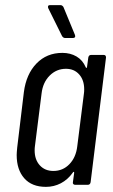

<svg xmlns="http://www.w3.org/2000/svg" viewBox="-20 -720 439 748"><path d="M335 -506H384Q393 -506 393 -496L333 -10Q331 0 322 0H273Q268 0 265.5 -3Q263 -6 264 -10L269 -47Q269 -50 267 -50.5Q265 -51 264 -48Q244 -20 217 -6Q190 8 159 8Q104 8 74.5 -25.5Q45 -59 45 -116Q45 -125 47 -145L73 -361Q82 -431 122 -472.5Q162 -514 223 -514Q254 -514 278 -500Q302 -486 314 -458Q315 -455 317 -455.5Q319 -456 319 -459L324 -496Q326 -506 335 -506ZM281 -150 307 -356Q308 -362 308 -372Q308 -408 288.5 -430Q269 -452 237 -452Q200 -452 173.5 -425.5Q147 -399 142 -356L116 -150Q115 -144 115 -134Q115 -98 135 -76Q155 -54 188 -54Q225 -54 250.5 -80.5Q276 -107 281 -150ZM273 -579Q273 -572 264 -572H233Q227 -572 222 -579L168 -688Q167 -690 167 -694Q167 -700 175 -700H216Q222 -700 227 -693L272 -584Q273 -582 273 -579Z"/></svg>

Font: Barlow Condensed
Style: Italic
Weight: 400
Width: 3
Italic angle: -7°
Designer: Jeremy Tribby
Foundry: Tribby Type
Version: Version 1.408